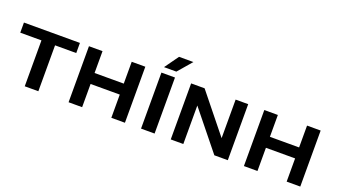

<svg xmlns="http://www.w3.org/2000/svg" viewBox="-65 -1360 3377 1916"><g transform="rotate(20 1623.5 -401.5)"><path d="M235.5 0V-487.5H10.5V-595H605V-487.5H380V0Z M701 0V-595H845V-363H1155V-595H1299.5V0H1155V-246.5H845V0Z M1470.5 0V-595H1614.5V0ZM1476 -655 1582 -803H1734.5L1607 -655Z M1786 0V-595H1929L2280 -159H2258.5V-595H2392V0H2249L1897.5 -436H1919.5V0Z M2563 0V-595H2707V-363H3017V-595H3161.5V0H3017V-246.5H2707V0Z"/></g></svg>

Font: Encode Sans SC Expanded SemiBold
Style: Regular
Weight: 600
Width: 7
Designer: Multiple Designers
Foundry: Impallari Type
Version: Version 3.002